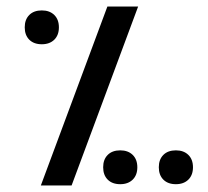

<svg xmlns="http://www.w3.org/2000/svg" viewBox="-20 -570 640 590"><path d="M310 -550H404.5L200 0H105.5ZM56 -486Q56 -510 70 -524Q84 -538 108.5 -538Q132.5 -538 146.8 -524Q161 -510 161 -486Q161 -462 146.8 -448Q132.5 -434 108.5 -434Q84 -434 70 -448Q56 -462 56 -486ZM468 -56Q468 -80 482 -94Q496 -108 520.5 -108Q544.5 -108 558.8 -94Q573 -80 573 -56Q573 -32 558.8 -18Q544.5 -4 520.5 -4Q496 -4 482 -18Q468 -32 468 -56ZM297 -56Q297 -80 311 -94Q325 -108 349.5 -108Q373.5 -108 387.8 -94Q402 -80 402 -56Q402 -32 387.8 -18Q373.5 -4 349.5 -4Q325 -4 311 -18Q297 -32 297 -56Z"/></svg>

Font: JuliaMono Light
Style: Italic
Weight: 300
Italic angle: -9°
Monospace: yes
Designer: cormullion
Foundry: corm
Version: Version 0.054; ttfautohint (v1.8.4)